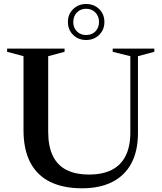

<svg xmlns="http://www.w3.org/2000/svg" viewBox="-20 -954 829 984"><path d="M648 -276.5V-666L557.5 -688.5V-705H771V-688.5L687 -666V-272Q687 -180 653.2 -117Q619.5 -54 555.5 -21.5Q491.5 11 401 11Q303.5 11 236.5 -22.2Q169.5 -55.5 135 -121.8Q100.5 -188 100.5 -286.5V-666L16.5 -688.5V-705H311V-688.5L227 -666V-279Q227 -204.5 250.5 -155.8Q274 -107 320.5 -83.2Q367 -59.5 437 -59.5Q505 -59.5 552 -83Q599 -106.5 623.5 -154.5Q648 -202.5 648 -276.5ZM421.5 -933.5Q461.5 -933.5 488.2 -907.5Q515 -881.5 515 -841Q515 -801.5 488.2 -775.2Q461.5 -749 421.5 -749Q381.5 -749 354.8 -775.2Q328 -801.5 328 -841.5Q328 -881 354.8 -907.2Q381.5 -933.5 421.5 -933.5ZM421.5 -774.5Q450.5 -774.5 469 -793.2Q487.5 -812 487.5 -841.5Q487.5 -870.5 469 -889.8Q450.5 -909 421.5 -909Q392.5 -909 374 -890Q355.5 -871 355.5 -841Q355.5 -812 374 -793.2Q392.5 -774.5 421.5 -774.5Z"/></svg>

Font: Newsreader 60pt Medium
Style: Regular
Weight: 500
Designer: Hugues Gentile
Foundry: Production Type
Version: Version 1.003